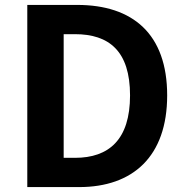

<svg xmlns="http://www.w3.org/2000/svg" viewBox="-20 -761 754 781"><path d="M91 0H302C520 0 660 -124 660 -373C660 -623 520 -741 294 -741H91ZM239 -119V-622H285C423 -622 509 -554 509 -373C509 -193 423 -119 285 -119Z"/></svg>

Font: Noto Sans HK
Style: Bold
Weight: 700
Designer: Ryoko NISHIZUKA 西塚涼子 (kana, bopomofo & ideographs); Paul D. Hunt (Latin, Greek & Cyrillic); Sandoll Communications 산돌커뮤니
Foundry: Adobe
Version: Version 2.002;hotconv 1.0.116;makeotfexe 2.5.65601